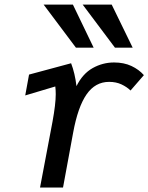

<svg xmlns="http://www.w3.org/2000/svg" viewBox="-20 -836 662 856"><path d="M174.5 -815.5H305L397.5 -623.5H318.5ZM348.5 -815.5H478L571.5 -623.5H492.5ZM214 -293Q228.5 -372 228.5 -416Q228.5 -435 226.5 -450.5L92.5 -410.5L109.5 -503.5L297 -554Q314 -510 321 -452Q348.5 -507.5 393.2 -532.5Q438 -557.5 488.5 -557.5Q532.5 -557.5 566 -541.8Q599.5 -526 621.5 -501L562 -432.5Q545.5 -448.5 521.5 -459.8Q497.5 -471 466.5 -471Q404.5 -471 365.8 -415Q327 -359 306 -244L261 0H158.5Q189 -159 214 -293Z"/></svg>

Font: JuliaMono MediumItalic
Style: Regular
Weight: 500
Italic angle: -9°
Monospace: yes
Designer: cormullion
Foundry: corm
Version: Version 0.049; ttfautohint (v1.8.4)